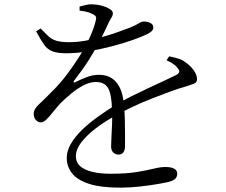

<svg xmlns="http://www.w3.org/2000/svg" viewBox="-20 -810 1040 883"><path d="M534 53Q442 53 388 35Q334 17 310.5 -14Q287 -45 287 -84Q287 -115 305 -147Q323 -179 354.5 -210Q386 -241 427.5 -271Q469 -301 517 -331Q548 -349 585 -367.5Q622 -386 659.5 -403.5Q697 -421 730.5 -436.5Q764 -452 790 -465Q803 -472 804.5 -479.5Q806 -487 795 -499Q788 -509 774.5 -517.5Q761 -526 746 -533L758 -551Q786 -545 803 -539.5Q820 -534 832 -524Q845 -516 857.5 -503Q870 -490 878 -475.5Q886 -461 886 -446Q886 -437 882 -432Q878 -427 867.5 -423.5Q857 -420 837 -413Q804 -404 763 -389Q722 -374 677.5 -356.5Q633 -339 590.5 -319Q548 -299 513 -279Q461 -251 419.5 -219Q378 -187 353.5 -155Q329 -123 329 -91Q329 -63 349 -45.5Q369 -28 405 -19.5Q441 -11 488 -11Q562 -11 609.5 -19Q657 -27 687.5 -34.5Q718 -42 742 -42Q759 -42 771 -38.5Q783 -35 789 -28Q795 -21 795 -11Q795 0 788.5 9.5Q782 19 758 26Q742 30 705 36.5Q668 43 622 48Q576 53 534 53ZM524 -99Q512 -99 501.5 -108Q491 -117 491 -137Q491 -152 492.5 -180Q494 -208 495.5 -242Q497 -276 495 -309Q493 -377 477 -405Q461 -433 420 -433Q393 -433 363 -417Q333 -401 305.5 -378Q278 -355 256 -333Q239 -314 223.5 -294.5Q208 -275 194.5 -261.5Q181 -248 169 -247Q155 -247 145 -258Q135 -269 135 -287Q135 -308 159 -330Q183 -352 217 -387Q254 -423 287 -466.5Q320 -510 348 -555Q376 -600 394.5 -641.5Q413 -683 420 -714Q424 -727 420.5 -734Q417 -741 402 -747Q394 -752 379 -755.5Q364 -759 346 -761V-780Q361 -784 376.5 -787.5Q392 -791 403 -790Q415 -790 431 -787.5Q447 -785 463 -779Q479 -773 489 -765.5Q499 -758 499 -749Q499 -739 493.5 -731Q488 -723 480 -706Q472 -690 460 -664Q448 -638 435 -614Q414 -575 388 -533.5Q362 -492 320 -438Q317 -434 319 -431.5Q321 -429 326 -432Q350 -444 378 -455Q406 -466 436 -466Q486 -466 515 -431.5Q544 -397 549 -333Q553 -304 554 -266Q555 -228 555 -193Q555 -158 555 -138Q555 -120 547.5 -109.5Q540 -99 524 -99ZM285 -565Q244 -565 221 -574Q198 -583 182.5 -605Q167 -627 146 -666L167 -679Q187 -658 202.5 -643.5Q218 -629 239.5 -622.5Q261 -616 298 -616Q332 -616 371 -622.5Q410 -629 448.5 -639.5Q487 -650 520.5 -662Q554 -674 578 -683Q610 -697 620.5 -704Q631 -711 642 -711Q658 -711 671.5 -704.5Q685 -698 685 -684Q685 -674 678 -667Q671 -660 657 -653Q635 -642 593 -627Q551 -612 498 -598Q445 -584 389.5 -574.5Q334 -565 285 -565Z"/></svg>

Font: Noto Serif KR
Style: Regular
Weight: 400
Designer: Ryoko NISHIZUKA  (kana & ideographs); Frank Grießhammer (Latin, Greek & Cyrillic); Wenlong ZHANG  (bopomofo); Sandoll Co
Foundry: Adobe
Version: Version 2.003-H1;hotconv 1.1.1;makeotfexe 2.6.0